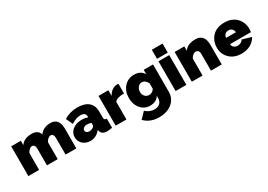

<svg xmlns="http://www.w3.org/2000/svg" viewBox="10 -1724 4100 2940"><g transform="rotate(-30 2060.5 -253.5)"><path d="M896 -346V0H706V-296Q706 -333 691 -351.5Q676 -370 653 -370Q630 -370 604.5 -348.5Q579 -327 567 -295V0H377V-296Q377 -333 362 -351.5Q347 -370 324 -370Q301 -370 275.5 -348.5Q250 -327 238 -295V0H48V-526H219V-448Q276 -536 412 -536Q525 -536 554 -445Q582 -488 631 -512Q680 -536 741 -536Q896 -536 896 -346Z M1143 10Q1064 10 1011.5 -38Q959 -86 959 -159Q959 -238 1022.5 -288.5Q1086 -339 1186 -339Q1250 -339 1292 -319V-335Q1292 -408 1201 -408Q1124 -408 1038 -351L983 -469Q1087 -536 1220 -536Q1346 -536 1414 -479Q1482 -422 1482 -312V-210Q1482 -183 1492 -172Q1502 -161 1528 -160V0Q1478 10 1438 10Q1341 10 1326 -63L1322 -82Q1250 10 1143 10ZM1200 -126Q1237 -126 1267 -146Q1292 -163 1292 -183V-222Q1254 -236 1219 -236Q1185 -236 1161.5 -219Q1138 -202 1138 -176Q1138 -154 1155.5 -140Q1173 -126 1200 -126Z M1949 -535V-364Q1823 -364 1782 -312V0H1592V-526H1766V-426Q1794 -478 1836 -507Q1878 -536 1925 -536Q1944 -536 1949 -535Z M2207 0Q2106 0 2042 -75.5Q1978 -151 1978 -264Q1978 -382 2046.5 -459Q2115 -536 2223 -536Q2340 -536 2391 -448V-526H2556V-48Q2556 75 2468 149Q2380 223 2236 223Q2079 223 1980 122L2080 18Q2148 82 2236 82Q2293 82 2329.5 50Q2366 18 2366 -48V-82Q2344 -42 2301.5 -21Q2259 0 2207 0ZM2275 -150Q2329 -150 2366 -204V-298Q2352 -334 2324.5 -355Q2297 -376 2267 -376Q2227 -376 2199.5 -341.5Q2172 -307 2172 -259Q2172 -211 2201 -180.5Q2230 -150 2275 -150Z M2842 0H2652V-526H2842ZM2842 -570H2652V-730H2842Z M3467 -346V0H3277V-296Q3277 -333 3260.5 -351.5Q3244 -370 3219 -370Q3194 -370 3167 -348.5Q3140 -327 3128 -295V0H2938V-526H3109V-448Q3166 -536 3307 -536Q3467 -536 3467 -346Z M3818 10Q3685 10 3607.5 -67.5Q3530 -145 3530 -256Q3530 -376 3606 -456Q3682 -536 3818 -536Q3953 -536 4029.5 -457Q4106 -378 4106 -263Q4106 -232 4101 -205H3732Q3735 -166 3761.5 -146Q3788 -126 3824 -126Q3856 -126 3883 -140.5Q3910 -155 3919 -179L4080 -133Q4046 -68 3978.5 -29Q3911 10 3818 10ZM3728 -319H3902Q3898 -357 3874.5 -379Q3851 -401 3815 -401Q3779 -401 3755.5 -379Q3732 -357 3728 -319Z"/></g></svg>

Font: Raleway
Style: Heavy
Weight: 900
Designer: Matt McInerney, Pablo Impallari, Rodrigo Fuenzalida
Foundry: Matt McInerney, Pablo Impallari, Rodrigo Fuenzalida
Version: Version 2.001